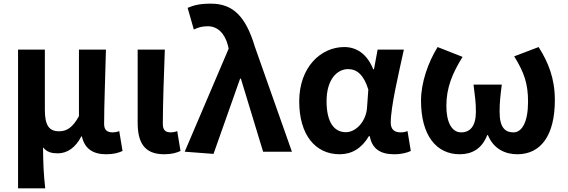

<svg xmlns="http://www.w3.org/2000/svg" viewBox="-20 -832 3113 1053"><path d="M79 201H228C219 120 217 66 216 -24C237 3 265 9 297 9C349 9 395 -23 426 -84H429C444 -18 488 14 562 14C605 14 630 6 652 -4L634 -113C621 -108 609 -106 599 -106C569 -106 551 -117 551 -153C551 -258 558 -423 561 -560H413V-195C378 -131 345 -112 304 -112C249 -112 226 -145 226 -229V-560H79Z M880 14C923 14 948 6 970 -4L952 -113C940 -108 927 -106 918 -106C888 -106 873 -117 873 -153C873 -258 879 -423 884 -560H735V-159C735 -54 769 14 880 14Z M1151 12 1297 -401H1301L1423 0H1581L1378 -575C1329 -738 1261 -812 1137 -812C1074 -812 1043 -803 1009 -789L1043 -670C1066 -681 1086 -688 1120 -688C1171 -688 1212 -652 1230 -583L1234 -565L993 0Z M1843 14C1910 14 1964 -19 2003 -85H2008C2021 -14 2068 14 2142 14C2184 14 2214 5 2233 -4L2215 -113C2202 -108 2189 -106 2177 -106C2146 -106 2123 -120 2123 -159C2123 -248 2166 -426 2195 -560H2051L2031 -452H2027C1992 -539 1933 -574 1868 -574C1739 -574 1621 -463 1621 -276C1621 -93 1709 14 1843 14ZM1877 -107C1812 -107 1771 -162 1771 -277C1771 -398 1830 -453 1889 -453C1937 -453 1975 -422 2000 -341L1993 -242C1988 -167 1933 -107 1877 -107Z M2501 14C2567 14 2623 -15 2652 -91H2656C2687 -15 2751 14 2817 14C2948 14 3023 -92 3023 -283C3023 -403 2987 -490 2934 -574L2800 -523C2856 -433 2876 -371 2876 -274C2876 -163 2843 -106 2796 -106C2749 -106 2720 -134 2720 -219C2720 -270 2724 -304 2732 -368H2577C2585 -304 2590 -270 2590 -219C2590 -140 2558 -106 2509 -106C2457 -106 2428 -163 2428 -251C2428 -350 2460 -429 2517 -520L2380 -574C2328 -490 2289 -379 2289 -280C2289 -88 2374 14 2501 14Z"/></svg>

Font: Noto Sans TC
Style: Bold
Weight: 700
Designer: Ryoko NISHIZUKA 西塚涼子 (kana, bopomofo & ideographs); Paul D. Hunt (Latin, Greek & Cyrillic); Sandoll Communications 산돌커뮤니
Foundry: Adobe
Version: Version 2.004;hotconv 1.0.118;makeotfexe 2.5.65603